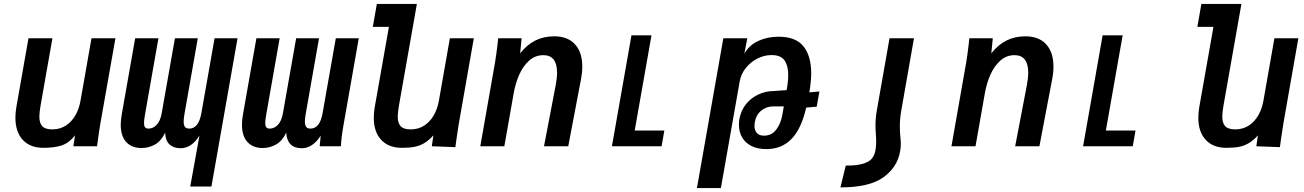

<svg xmlns="http://www.w3.org/2000/svg" viewBox="-20 -745 6640 978"><path d="M58.5 -145.5Q58.5 -172.5 63.5 -200.5L125 -550H247L186.5 -206.5Q180.5 -170.5 180.5 -150.5Q180.5 -118.5 195.2 -102.2Q210 -86 246.5 -86Q286 -86 316 -105.8Q346 -125.5 364.5 -158.5Q383 -191.5 390 -231.5L446 -550H568L491 -114.5Q484 -73.5 480 -40.5Q480.5 -46 474.5 0H354L362 -55.5Q333.5 -18 296.2 -5Q259 8 201 8Q133.5 8 96 -32.5Q58.5 -73 58.5 -145.5Z M1057 205H949L996 -54Q955.5 10 899.5 10Q864.5 10 843.8 -9Q823 -28 821 -69Q800.5 -26 768.8 -8.5Q737 9 700 9Q651.5 9 623.2 -21.2Q595 -51.5 595 -110.5Q595 -130.5 600 -161.5L668.5 -550H787L719 -163.5Q713.5 -133 713.5 -118Q713.5 -103.5 718.8 -96.8Q724 -90 736 -90Q760.5 -90 778.5 -109.5Q796.5 -129 803.5 -167.5L871 -550H987.5L919.5 -163.5Q915.5 -139.5 915.5 -126.5Q915.5 -107 922.2 -98.5Q929 -90 944 -90Q991.5 -90 1005.5 -167.5L1073 -550H1190Z M1716.5 0H1608.5L1613.5 -54Q1572.5 10 1517 10Q1443 10 1438 -69Q1417.5 -26.5 1385.8 -8.8Q1354 9 1317.5 9Q1269 9 1240.8 -21.2Q1212.5 -51.5 1212.5 -110Q1212.5 -134.5 1217.5 -161.5L1286 -550H1404.5L1336.5 -163.5Q1331 -133 1331 -118Q1331 -103.5 1336.2 -96.8Q1341.5 -90 1353.5 -90Q1378 -90 1396 -109.5Q1414 -129 1421 -167.5L1488.5 -550H1605L1537 -163.5Q1533 -139.5 1533 -126.5Q1533 -107 1539.8 -98.5Q1546.5 -90 1561.5 -90Q1609 -90 1623 -167.5L1690.5 -550H1807.5L1730 -109.5Q1718.5 -45 1716.5 0Z M1884 -145Q1884 -172.5 1889 -200.5L1961 -608H1879L1899.5 -725H2103.5L2012 -206.5Q2006 -170.5 2006 -150.5Q2006 -118.5 2020.8 -102.2Q2035.5 -86 2072 -86Q2111.5 -86 2141.5 -105.8Q2171.5 -125.5 2190 -158.5Q2208.5 -191.5 2215.5 -231.5L2271.5 -550H2393.5L2317 -114.5Q2313 -90.5 2306 -42.5L2299.5 4.5L2179.5 0L2187.5 -55.5Q2164 -29.5 2140.8 -15.8Q2117.5 -2 2091 3Q2064.5 8 2027 8Q1959.5 8 1921.8 -32.5Q1884 -73 1884 -145Z M2515 -525.5Q2515.5 -532.5 2517.5 -550H2637L2629.5 -473.5Q2665 -518 2707.5 -539Q2750 -560 2803 -560Q2872 -560 2909 -519.2Q2946 -478.5 2946 -405.5Q2946 -374.5 2939.5 -341.5L2874.5 0H2751L2810.5 -310.5Q2817.5 -347.5 2817.5 -375Q2817.5 -464 2747.5 -464Q2705.5 -464 2674.2 -435.2Q2643 -406.5 2624 -362.5Q2605 -318.5 2596.5 -269.5L2549 0H2426.5L2501.5 -426.5Q2508 -464.5 2515 -525.5Z M3196.5 -565H3298.5L3213 -80H3364L3350 0H3097Z M3664.5 -550H3786.5L3771.5 -471.5Q3796 -515 3842.5 -536.5Q3889 -558 3946 -558Q4033.5 -558 4072.8 -508.8Q4112 -459.5 4112 -372.5Q4112 -329 4102.5 -274.5L4154 -279L4140 -201.5L4086.5 -197Q4062.5 -90 4012.2 -37.8Q3962 14.5 3884 14.5Q3839.5 14.5 3808 -1.2Q3776.5 -17 3760.2 -45Q3744 -73 3744 -109.5Q3744 -126.5 3746.5 -139Q3754 -182 3780 -214.5Q3806 -247 3843.8 -264.2Q3881.5 -281.5 3924 -281.5L3987 -286Q3995 -330.5 3995 -363.5Q3995 -410 3976.2 -437.2Q3957.5 -464.5 3910.5 -464.5Q3872.5 -464.5 3837.5 -446.5Q3802.5 -428.5 3778.5 -398Q3754.5 -367.5 3748 -331L3652 213H3530ZM3965 -160 3972.5 -203H3919Q3883.5 -203 3857.2 -181.2Q3831 -159.5 3824.5 -121.5Q3823 -112.5 3823 -104.5Q3823 -82 3834.8 -68Q3846.5 -54 3871.5 -54Q3910.5 -54 3933.8 -84.5Q3957 -115 3965 -160Z M4565 26Q4568.5 6.5 4568.5 -11.5Q4568.5 -28.5 4566 -50Q4565.5 -55 4564.5 -70.2Q4563.5 -85.5 4563.5 -101Q4563.5 -142.5 4571.5 -185.5L4635.5 -550H4511L4447 -186.5Q4439.5 -146 4439.5 -106Q4439.5 -88 4441.5 -60Q4442 -53.5 4442.5 -44Q4443 -34.5 4443 -22.5Q4443 -2 4439.5 19Q4435 46.5 4420.5 63.5Q4406 80.5 4374.2 89.5Q4342.5 98.5 4288 98.5L4261 209.5Q4409 209.5 4480 158Q4551 106.5 4565 26Z M4915 -525.5Q4915.5 -532.5 4917.5 -550H5037L5029.5 -473.5Q5065 -518 5107.5 -539Q5150 -560 5203 -560Q5272 -560 5309 -519.2Q5346 -478.5 5346 -405.5Q5346 -374.5 5339.5 -341.5L5274.5 0H5151L5210.5 -310.5Q5217.5 -347.5 5217.5 -375Q5217.5 -464 5147.5 -464Q5105.5 -464 5074.2 -435.2Q5043 -406.5 5024 -362.5Q5005 -318.5 4996.5 -269.5L4949 0H4826.5L4901.5 -426.5Q4908 -464.5 4915 -525.5Z M5596.5 -565H5698.5L5613 -80H5764L5750 0H5497Z M6084 -145Q6084 -172.5 6089 -200.5L6161 -608H6079L6099.5 -725H6303.5L6212 -206.5Q6206 -170.5 6206 -150.5Q6206 -118.5 6220.8 -102.2Q6235.5 -86 6272 -86Q6311.5 -86 6341.5 -105.8Q6371.5 -125.5 6390 -158.5Q6408.5 -191.5 6415.5 -231.5L6471.5 -550H6593.5L6517 -114.5Q6513 -90.5 6506 -42.5L6499.5 4.5L6379.5 0L6387.5 -55.5Q6364 -29.5 6340.8 -15.8Q6317.5 -2 6291 3Q6264.5 8 6227 8Q6159.5 8 6121.8 -32.5Q6084 -73 6084 -145Z"/></svg>

Font: JuliaMono BoldItalic
Style: Regular
Weight: 700
Italic angle: -9°
Monospace: yes
Designer: cormullion
Foundry: corm
Version: Version 0.049; ttfautohint (v1.8.4)